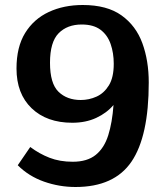

<svg xmlns="http://www.w3.org/2000/svg" viewBox="-20 -734 669 768"><path d="M282 14Q217 14 156 -7.5Q95 -29 51 -73L101 -146Q137 -119 178 -103Q219 -87 271 -87Q329 -87 363 -114.5Q397 -142 413 -193Q429 -244 434 -314Q407 -282 365 -262.5Q323 -243 269 -243Q167 -243 106.5 -301Q46 -359 46 -460Q46 -546 80.5 -602Q115 -658 175 -686Q235 -714 311 -714Q408 -714 466 -672.5Q524 -631 549.5 -561Q575 -491 575 -404Q575 -189 506 -87.5Q437 14 282 14ZM303 -334Q336 -334 366 -347.5Q396 -361 415.5 -392.5Q435 -424 435 -479Q435 -522 422.5 -558Q410 -594 382 -615Q354 -636 307 -636Q249 -636 214.5 -601Q180 -566 180 -483Q180 -400 214 -367Q248 -334 303 -334Z"/></svg>

Font: Literata 7pt SemiBold
Style: Regular
Weight: 600
Designer: Latin by Veronika Burian and Jose Scaglione. Greek by Irene Vlachou. Cyrillic by Vera Evstafieva.
Foundry: TypeTogether
Version: Version 3.002